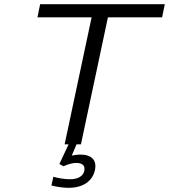

<svg xmlns="http://www.w3.org/2000/svg" viewBox="-20 -690 808 918"><path d="M768 -670H172L159 -607H418L289 0H308L264 94L283 105C306 95 326 89 345 89C375 89 388 103 383 126C378 152 354 167 314 167C293 167 261 163 235 155L226 197C253 204 285 208 308 208C378 208 423 175 434 123C444 76 418 49 364 49C351 49 336 51 323 54L346 0H367L496 -607H755Z"/></svg>

Font: LT Wave Light
Style: Italic
Weight: 300
Designer: Daniel Lyons
Version: Version 2.5 (Glyphs App)